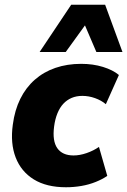

<svg xmlns="http://www.w3.org/2000/svg" viewBox="-20 -778 536 809"><path d="M258 11Q176 11 122.5 -22Q69 -55 46 -114.5Q23 -174 34 -253Q42 -314 65.5 -361.5Q89 -409 126.5 -442Q164 -475 213.5 -492Q263 -509 322 -509Q372 -509 414 -496Q456 -483 481 -462L426 -339Q407 -355 380.5 -364.5Q354 -374 327 -374Q302 -374 282 -365.5Q262 -357 247 -341Q232 -325 222 -300.5Q212 -276 208 -245Q200 -184 221.5 -153.5Q243 -123 290 -123Q316 -123 345 -133Q374 -143 397 -159L432 -37Q412 -23 383.5 -11.5Q355 0 323 5.5Q291 11 258 11ZM147 -559 280 -758H423L496 -559H386L338 -671L257 -559Z"/></svg>

Font: Nunito Sans 10pt SemiCondensed Black
Style: Italic
Weight: 900
Width: 4
Italic angle: -9°
Designer: Vernon Adams
Foundry: Vernon Adams
Version: Version 3.101;gftools[0.9.27]